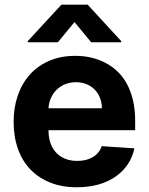

<svg xmlns="http://www.w3.org/2000/svg" viewBox="-20 -792 638 823"><path d="M38.4 -270.2Q38.4 -329.9 55.8 -381.4Q73.2 -432.9 106.9 -471.1Q140.6 -509.2 190 -530.9Q239.3 -552.6 302.9 -552.6Q375 -552.6 433.2 -522Q462.4 -506.7 485.6 -483.8Q508.9 -460.9 525.2 -430Q541.5 -399.1 550.4 -360.6Q559.3 -322.1 559.3 -275.6V-234H187.9V-233.7Q187.9 -204.5 195.8 -180.4Q203.8 -156.2 219.6 -138.8Q235.4 -121.4 258.5 -111.9Q281.6 -102.3 311.4 -102.3Q350.1 -102.3 377.5 -118.3Q404.8 -134.2 416.2 -165.5L556.1 -156.2Q540.1 -80.3 475.1 -34.8Q409.4 10.7 308.9 10.7Q246.1 10.7 196 -9.1Q146 -28.8 110.8 -65.2Q75.6 -101.6 57 -153.6Q38.4 -205.6 38.4 -270.2ZM99.1 -610.8V-615.8L243.3 -772H355.8L499.6 -615.8V-610.8H370.7L299.4 -697.4L228 -610.8ZM416.9 -327.8Q416.5 -352.3 408.4 -372.9Q400.2 -393.5 385.7 -408.2Q371.1 -422.9 350.7 -431.3Q330.3 -439.6 305.4 -439.6Q280.9 -439.6 259.9 -431.3Q239 -422.9 223.5 -408Q208.1 -393.1 198.7 -372.7Q189.3 -352.3 187.9 -327.8Z"/></svg>

Font: Inter P
Style: Bold
Weight: 700
Designer: Rasmus Andersson
Foundry: rsms
Version: Version 3.018;git-588b23468